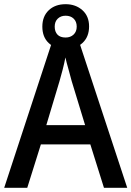

<svg xmlns="http://www.w3.org/2000/svg" viewBox="-20 -896 627 916"><path d="M476 0 411 -207H175L110 0H0L235 -716H351L587 0ZM322 -509Q317 -530 307 -564.5Q297 -599 292 -622Q287 -595 278.5 -562Q270 -529 264 -509L201 -299H386ZM293 -662Q243 -662 212.5 -690.5Q182 -719 182 -769Q182 -818 212.5 -847Q243 -876 293 -876Q341 -876 373 -847.5Q405 -819 405 -770Q405 -720 373.5 -691Q342 -662 293 -662ZM293 -717Q316 -717 331 -731Q346 -745 346 -769Q346 -793 331.5 -807Q317 -821 293 -821Q270 -821 255.5 -807Q241 -793 241 -769Q241 -745 254 -731Q267 -717 293 -717Z"/></svg>

Font: Noto Sans Gujarati UI SemiCondensed Medium
Style: Regular
Weight: 500
Width: 4
Designer: Jelle Bosma - Monotype Design Team, Universal Thirst
Foundry: Monotype Imaging Inc.
Version: Version 2.106; ttfautohint (v1.8.4.7-5d5b)